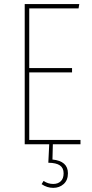

<svg xmlns="http://www.w3.org/2000/svg" viewBox="-20 -701 447 933"><path d="M371.1 0H236.8L234.9 74.2Q310.1 81.5 310.1 141.1Q310.1 174.8 289.3 193.4Q268.6 211.9 238.8 211.9Q208.5 211.9 182.1 193.8L191.9 178.2Q212.9 192.9 238.8 192.9Q261.2 192.9 275.1 179.9Q289.1 167 289.1 141.1Q289.1 115.2 271.2 102.8Q253.4 90.3 214.8 89.8L219.2 0H100.1V-681.2H365.2L361.8 -660.2H122.1V-370.1H330.1V-349.1H122.1V-21H371.1Z"/></svg>

Font: Fira Sans Compressed Thin
Style: Regular
Weight: 100
Width: 1
Designer: Carrois Corporate & Edenspiekermann AG
Foundry: Carrois Corporate GbR & Edenspiekermann AG
Version: Version 4.203;PS 004.203;hotconv 1.0.88;makeotf.lib2.5.64775